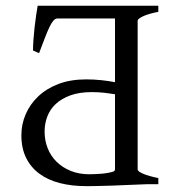

<svg xmlns="http://www.w3.org/2000/svg" viewBox="-20 -635 590 662"><path d="M287.6 -34.2Q296.9 -34.2 308.1 -34.7Q319.3 -35.2 330.8 -36.1Q342.3 -37.1 353 -39.1Q363.8 -41 372.1 -43.9Q376.5 -46.9 376.5 -50.8V-310.1Q358.4 -313 338.9 -315.2Q319.3 -317.4 295.9 -317.4Q253.4 -317.4 222.7 -306.2Q191.9 -294.9 172.1 -276.4Q152.3 -257.8 143.1 -233.2Q133.8 -208.5 133.8 -181.6Q133.8 -150.4 144.5 -123.5Q155.3 -96.7 175.5 -76.9Q195.8 -57.1 224.1 -45.7Q252.4 -34.2 287.6 -34.2ZM489.7 0Q445.3 2 404.8 3.4Q387.7 4.4 369.4 4.9Q351.1 5.4 334.2 5.9Q317.4 6.3 302.5 6.6Q287.6 6.8 276.9 6.8Q227.5 6.8 186.5 -3.7Q145.5 -14.2 116 -35.9Q86.4 -57.6 70.1 -90.6Q53.7 -123.5 53.7 -168.9Q53.7 -206.5 68.6 -241.2Q83.5 -275.9 111.8 -302.7Q140.1 -329.6 181.6 -345.5Q223.1 -361.3 276.9 -361.3Q303.7 -361.3 329.1 -358.6Q354.5 -356 376.5 -351.6V-571.3H177.7Q170.4 -571.3 163.6 -563.2Q156.7 -555.2 149.7 -540Q142.6 -524.9 134 -502.4Q125.5 -480 114.7 -451.7L93.8 -460.9Q93.8 -475.1 95.2 -496.3Q96.7 -517.6 99.1 -539.6Q101.6 -561.5 104.5 -582Q107.4 -602.5 109.9 -615.2H525.9V-594.2Q490.7 -587.4 472.7 -578.6Q454.6 -569.8 454.6 -564V-50.8Q454.6 -43.9 473.6 -35.9Q492.7 -27.8 525.9 -21V0Z"/></svg>

Font: Gentium Plus Eur
Style: Regular
Weight: 400
Designer: J. Victor Gaultney, Annie Olsen, Iska Routamaa, Becca Hirsbrunner
Foundry: SIL International
Version: Version 5.000